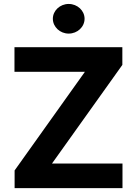

<svg xmlns="http://www.w3.org/2000/svg" viewBox="-20 -971 707 991"><path d="M418.3 -600.5 55.4 -91.3V0H612.2V-126.8H248.2L611.5 -636V-727.3H54.7V-600.5ZM252.8 -874.3C252.8 -832 289.8 -797.6 334.5 -797.6C379.6 -797.6 416.5 -832 416.5 -874.3C416.5 -916.2 379.6 -950.6 334.5 -950.6C289.8 -950.6 252.8 -916.2 252.8 -874.3Z"/></svg>

Font: Inter-Hewn
Style: Bold
Weight: 700
Designer: Rasmus Andersson
Foundry: rsms
Version: Version 3.012;git-f93a4a705